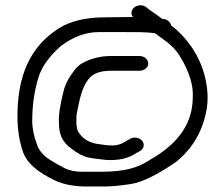

<svg xmlns="http://www.w3.org/2000/svg" viewBox="-20 -729 830 715"><path d="M557.2 -605.3C567 -598.2 582.1 -587.1 599.5 -574.1C617.7 -560.4 634.1 -544.1 646.5 -525C670 -488.8 701.1 -426.9 697.9 -369.7L697.9 -369.3V-369C697.9 -276.4 652 -199.1 541.1 -135.4L540.6 -135.1L540.1 -134.8C493.9 -104.4 447.4 -89.5 356.2 -89.5H287C259.5 -89.5 238.4 -93.9 222.7 -101.7C204.6 -110.8 185.3 -121.7 165.1 -134.3C146.7 -145.8 132.7 -160.3 121.8 -179.6C107.6 -215.3 100 -249.7 100 -279C100 -335.3 107.6 -388.7 122.7 -439.1C134.5 -478.3 160.7 -516.3 204.8 -556.2C251.4 -591.9 299 -609.5 347.8 -609.5H440.2C484.5 -609.5 522.2 -610.1 557.2 -605.3ZM589.1 -658.3 587.8 -658.5H584.3C579.1 -662.7 569.8 -669.7 562.5 -674.7L536.7 -692.3L525 -702L524.7 -702.2C508.9 -714.2 488.7 -709.6 478.5 -700.1C469.6 -691.8 465.1 -677.8 475.3 -665.6C442.6 -665.7 397.6 -664.5 371.2 -664.5C301.7 -664.5 242.6 -651.1 198.3 -623C90.1 -554.1 45 -443.8 45 -296.1C45 -246.4 52.1 -201.2 66.8 -159.7C81.8 -121 120.4 -87.6 184.4 -57.1C216.7 -41.8 256.6 -34.5 303.4 -34.5H368.6C395.2 -34.5 427.8 -37.6 467.1 -43.7C510.8 -50.5 566.1 -78.5 635.9 -126.2C682.2 -163.9 715.2 -210 734.3 -264C753 -316.7 758.8 -364.3 747.1 -425.3C731.5 -506.9 687.4 -573.1 637.7 -617.8C629.6 -624.6 623.5 -629.2 617.3 -634.2C614.3 -647.6 603.1 -656.4 589.1 -658.3ZM499 -520.5H393.4C355 -520.5 319.1 -511.6 286.8 -494C273.3 -486.6 263.5 -476.7 252.2 -460.6C235.5 -439.5 223.2 -415.4 216.7 -389.6C203.3 -336.5 197.4 -297.5 199.6 -269.6C199.8 -229.3 211 -201.5 245.4 -175.7C269.2 -157.9 289.7 -146.3 309.4 -142.4C338.1 -136.7 348.7 -137 372.9 -133.7L373.6 -133.6L374.2 -133.5C419.3 -130.6 457.4 -138.4 487.6 -159L501.7 -166.8L502 -167C519.3 -177.8 517.9 -195.6 508.2 -205.9C498.8 -216 479.1 -221.4 462.5 -211.1L449.4 -203.1C424.9 -188.3 406.7 -182.7 355.5 -191.3L354.9 -191.4L354.2 -191.4C314.7 -195.1 288 -210.5 270.6 -239.6C264.4 -249.9 262.1 -287.4 266.5 -309.3C277 -361.8 284.5 -401.4 309.4 -434C325 -454.5 351.1 -465.5 393.4 -465.5H499C516.3 -465.5 532 -476.8 532 -492.5C532 -507.4 517.7 -520.5 499 -520.5Z"/></svg>

Font: MewTooHand
Style: BdWide
Weight: 400
Designer: Mew Too, Robert Jablonski
Version: Version 0.77